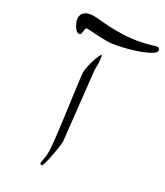

<svg xmlns="http://www.w3.org/2000/svg" viewBox="-342 -984 924 1076"><g transform="rotate(30 120.0 -446.0)"><path d="M153.8 -168.5Q153.8 -161.6 151.1 -142.1Q148.4 -122.6 144.3 -97.7Q140.1 -72.8 135 -49.6Q129.9 -26.4 125 -11Q120.1 4.4 116.2 4.4Q104 4.4 104 -7.3Q104 -10.3 108.6 -30.8Q113.3 -51.3 113.3 -83Q113.3 -103 109.1 -142.8Q105 -182.6 98.6 -233.4Q92.3 -284.2 85 -337.6Q77.6 -391.1 71.3 -438.7Q64.9 -486.3 60.8 -519.8Q56.6 -553.2 56.6 -563Q56.6 -579.1 61.5 -601.6Q66.4 -624 73.2 -646Q80.1 -668 87.2 -683.3Q94.2 -698.7 98.6 -700.2Q101.6 -695.8 104 -675.3Q106.4 -654.8 106.4 -643.6V-603ZM362.3 -877.9Q362.3 -866.2 341.1 -853Q319.8 -839.8 286.1 -826.9Q252.4 -814 214.4 -803.7Q176.3 -793.5 142.3 -787.1Q108.4 -780.8 86.9 -780.8Q62.5 -780.8 33.2 -782.2Q3.9 -783.7 -18.3 -785.2Q-40.5 -786.6 -45.4 -786.6Q-53.7 -786.6 -55.4 -774.4Q-57.1 -762.2 -59.1 -750Q-61 -737.8 -71.8 -737.8Q-84 -737.8 -95.5 -751.5Q-106.9 -765.1 -114.3 -782.5Q-121.6 -799.8 -121.6 -811.5Q-121.6 -834 -109.6 -845.9Q-97.7 -857.9 -80.6 -862.3Q-63.5 -866.7 -48.3 -866.7Q-31.7 -866.7 11 -862.3Q53.7 -857.9 97.2 -857.9Q178.2 -857.9 231.2 -867.4Q284.2 -877 312.5 -886.2Q340.8 -895.5 347.7 -895.5Q362.3 -895.5 362.3 -877.9Z"/></g></svg>

Font: Scheherazade New
Style: Regular
Weight: 400
Designer: SIL International
Foundry: SIL International
Version: Version 4.000